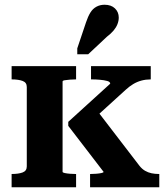

<svg xmlns="http://www.w3.org/2000/svg" viewBox="-20 -790 709 810"><path d="M93 -88V-423Q93 -442 75.5 -448.5Q58 -455 30 -455H29V-511H301V-455H298Q288 -455 275 -454Q262 -453 253 -451.5Q244 -450 244 -446V-65Q244 -62 253 -60Q262 -58 275 -57Q288 -56 298 -56H301V0H29V-56H30Q58 -56 75.5 -62.5Q93 -69 93 -88ZM652 0H360V-56H363Q373 -56 386 -57Q399 -58 408 -60Q417 -62 417 -65L268 -259V-276L445 -437Q445 -445 432 -448.5Q419 -452 401.5 -453.5Q384 -455 370 -455H364V-511H616V-455H615Q595 -455 576.5 -450Q558 -445 541.5 -435Q525 -425 510 -411L355 -270L380 -336L568 -91Q579 -77 592 -69.5Q605 -62 619.5 -59Q634 -56 650 -56H652ZM343 -696Q351 -720 361 -736.5Q371 -753 386.5 -761.5Q402 -770 421 -770Q449 -770 465 -754.5Q481 -739 481 -716Q481 -702 475.5 -688Q470 -674 459 -661Q448 -648 431 -635L352 -561H306V-586Z"/></svg>

Font: Roboto Serif 28pt SemiBold
Style: Regular
Weight: 600
Designer: Greg Gazdowicz
Foundry: Commercial Type
Version: Version 1.008